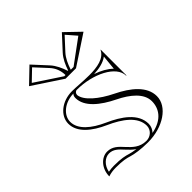

<svg xmlns="http://www.w3.org/2000/svg" viewBox="-174 -740 864 864"><g transform="rotate(-45 258.5 -307.5)"><path d="M248.9 -478C240.3 -504.2 228.3 -531.7 208.8 -552.8L146.9 -620L76.7 -552.5L216.9 -460H283.1L423.3 -552.5L353.1 -620L291.2 -552.8C271.7 -531.7 259.7 -504.2 251.1 -478ZM279.5 -472H261.8L262.5 -474.2C270.9 -499.7 282.4 -525.6 300 -544.7L353.6 -602.9L394.2 -556.3ZM220.5 -472 95.8 -554.3 146.4 -602.9 200 -544.7C218.9 -524.2 227.7 -500.1 228.2 -472ZM322.4 -384C354.8 -385.5 386.3 -391.5 409 -408.7L402 -338.4C382.2 -357.8 354.3 -373.2 322.4 -384ZM45 -10C60.8 -15.5 77.1 -17.5 94 -17.5C139.5 -17.5 158.3 -12.5 176.7 -6.9C195.3 -1.2 230.9 5 277 5C373.6 5 452 -48.3 452 -114C452 -176.5 394.1 -223.1 324.5 -257C258.7 -289.1 205.3 -333.5 201.5 -371.1C201.5 -381 208.7 -389 217.5 -389C319.8 -388.9 419 -339.3 419 -277H421V-440L420 -441C402.4 -403.6 354.1 -395.6 303.2 -395.6C283.1 -395.6 262.5 -396.8 243.2 -398C226.4 -399.1 210.6 -400 197 -400C133.5 -400 82 -358.8 82 -308C82 -251.5 136 -209.4 201.1 -180.4C268.4 -150.4 326 -108.9 326 -52C326 -26.1 304 -5 277 -5C234 -5 210.8 -29.9 188.7 -53.6C168.9 -75.6 149.4 -96 117 -96C78.4 -96 45 -57.5 45 -10ZM194.4 -388C188.7 -382.6 186.5 -375.9 186.5 -367.1C186.5 -310.9 244.3 -265.5 312.5 -232.2C370.8 -203.8 420 -163.9 420 -114C420 -67.9 392.5 -24.3 320.8 -11C331.2 -21.6 338 -36.3 338 -52C338 -117.8 273.3 -161.4 206 -191.4C141.4 -220.1 94 -259.9 94 -308C94 -349.2 136.5 -386.8 194.4 -388ZM217.9 -10.7C201.6 -12.9 188.5 -15.8 180.2 -18.3C161.3 -24.1 140.3 -29.5 94 -29.5C82.2 -29.5 69 -28.3 58.5 -26.1C65.1 -60.9 90.8 -84 117 -84C143.6 -84 159.7 -67.9 179.9 -45.5C190.7 -33.8 202.7 -21 217.9 -10.7Z"/></g></svg>

Font: SortefaxS01
Style: Medium
Weight: 500
Designer: gluk
Foundry: gluk
Version: Version 0.261